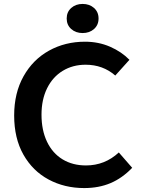

<svg xmlns="http://www.w3.org/2000/svg" viewBox="-20 -943 737 976"><path d="M52 -356Q52 -470 99.5 -555Q147 -640 229 -685.5Q311 -731 412 -731Q481 -731 539.5 -705.5Q598 -680 638 -639L566 -559Q503 -614 415 -614Q350 -614 299 -583Q248 -552 219.5 -494.5Q191 -437 191 -360Q191 -281 219 -222.5Q247 -164 298 -133Q349 -102 417 -102Q513 -102 584 -168L652 -90Q601 -37 541.5 -12Q482 13 408 13Q308 13 227 -30.5Q146 -74 99 -157Q52 -240 52 -356ZM319 -849Q319 -882 342 -902.5Q365 -923 400 -923Q435 -923 458 -902.5Q481 -882 481 -849Q481 -816 458 -795.5Q435 -775 400 -775Q365 -775 342 -795.5Q319 -816 319 -849Z"/></svg>

Font: Nebula Sans Semibold
Style: Regular
Weight: 600
Designer: Paul D. Hunt for Adobe (as Source Sans)
Foundry: Nebula Entertainment & Broadcasting LLC
Version: Version 1.010